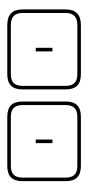

<svg xmlns="http://www.w3.org/2000/svg" viewBox="126 -1124 247 540"><g transform="rotate(90 250.0 -853.5)"><path d="M231 -793Q231 -771 220.5 -760.5Q210 -750 188 -750H50Q28 -750 17 -760.5Q6 -771 6 -793V-914Q6 -936 17 -946.5Q28 -957 50 -957H188Q210 -957 220.5 -946.5Q231 -936 231 -914ZM489 -793Q489 -771 478.5 -760.5Q468 -750 446 -750H308Q286 -750 275.5 -760.5Q265 -771 265 -793V-914Q265 -936 275.5 -946.5Q286 -957 308 -957H446Q468 -957 478.5 -946.5Q489 -936 489 -914ZM188 -760Q205 -760 213 -768Q221 -776 221 -793V-914Q221 -931 213 -939Q205 -947 188 -947H50Q33 -947 24.5 -939Q16 -931 16 -914V-793Q16 -776 24.5 -768Q33 -760 50 -760ZM446 -760Q463 -760 471 -768Q479 -776 479 -793V-914Q479 -931 471 -939Q463 -947 446 -947H308Q291 -947 283 -939Q275 -931 275 -914V-793Q275 -776 283 -768Q291 -760 308 -760ZM124 -830H114V-877H124ZM382 -830H372V-877H382Z"/></g></svg>

Font: Bungee Outline
Style: Regular
Weight: 400
Designer: David Jonathan Ross
Foundry: David Jonathan Ross
Version: Version 1.000;PS 1.0;hotconv 1.0.72;makeotf.lib2.5.5900